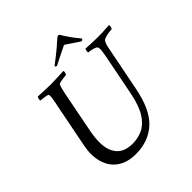

<svg xmlns="http://www.w3.org/2000/svg" viewBox="-215 -972 1133 1133"><g transform="rotate(-45 351.0 -406.0)"><path d="M212 -642Q238 -642 264.5 -643.5Q291 -645 319 -646Q322 -642 319.5 -632Q317 -622 313 -618Q308 -618 293 -616.5Q278 -615 264.5 -612Q251 -609 248 -603Q242 -591 238 -571.5Q234 -552 229 -530L182 -289Q159 -174 188 -117Q219 -53 305 -53Q352 -53 391 -72Q430 -91 459.5 -137.5Q489 -184 506 -268L558 -532Q563 -558 564.5 -573Q566 -588 561 -600Q559 -605 547 -609.5Q535 -614 521.5 -616.5Q508 -619 500 -619Q498 -624 500 -633.5Q502 -643 504 -647Q531 -646 551.5 -644.5Q572 -643 602 -643Q623 -643 637.5 -643.5Q652 -644 666 -645Q680 -646 701 -647Q703 -643 702 -635Q701 -627 696 -619Q691 -619 674.5 -617Q658 -615 642 -610.5Q626 -606 621 -600Q613 -589 609 -575Q605 -561 600 -533L548 -270Q520 -124 451 -60Q382 4 275 4Q171 4 121 -66Q99 -98 91 -143.5Q83 -189 94 -245L150 -530Q150 -531 151 -533Q155 -554 158 -572.5Q161 -591 160 -603Q160 -609 147 -612Q134 -615 120 -616.5Q106 -618 100 -618Q98 -622 100 -632Q102 -642 106 -646Q134 -645 160 -643.5Q186 -642 212 -642ZM447 -816Q453 -816 456 -810Q475 -779 491 -756.5Q507 -734 532 -704Q530 -694 518 -694L431 -752Q431 -752 411.5 -742.5Q392 -733 365 -719.5Q338 -706 314 -694Q302 -694 304 -704Q332 -725 352 -741Q372 -757 391 -773Q410 -789 433 -810Q441 -816 447 -816Z"/></g></svg>

Font: Amiri
Style: Italic
Weight: 400
Italic angle: 10°
Designer: Khaled Hosny
Version: Version 0.113